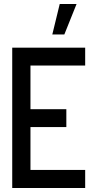

<svg xmlns="http://www.w3.org/2000/svg" viewBox="-20 -938 484 958"><path d="M241 -766 278 -918H362L301 -766ZM41 0V-700H405V-611H132V-393H311V-304H132V-90H405V0Z"/></svg>

Font: Stick No Bills ExtraLight Medium
Style: Regular
Weight: 500
Version: Version 2.000